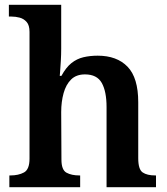

<svg xmlns="http://www.w3.org/2000/svg" viewBox="-20 -780 696 800"><path d="M19 0V-49H23Q57 -49 80 -61.5Q103 -74 103 -119V-647Q103 -675 91 -688.5Q79 -702 62 -706.5Q45 -711 28 -711H17V-760H235V-577Q235 -553 233.5 -527Q232 -501 230.5 -482.5Q229 -464 229 -464H236Q255 -499 277.5 -517Q300 -535 327.5 -541.5Q355 -548 387 -548Q467 -548 511.5 -502Q556 -456 556 -354V-121Q556 -74 574.5 -61.5Q593 -49 627 -49H630V0H424V-334Q424 -399 404 -434.5Q384 -470 334 -470Q298 -470 276.5 -449Q255 -428 245 -392Q235 -356 235 -313L236 -115Q236 -72 257 -60.5Q278 -49 311 -49H314V0Z"/></svg>

Font: Noto Naskh Arabic SemiBold
Style: Regular
Weight: 600
Designer: Monotype Design Team, David Williams, Mohamad Dakak and Nizar Qandah
Foundry: Monotype Imaging Inc.
Version: Version 2.016